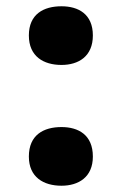

<svg xmlns="http://www.w3.org/2000/svg" viewBox="-20 -580 388 612"><path d="M176 -373C230 -373 276 -400 276 -467C276 -535 230 -560 176 -560C119 -560 72 -535 72 -467C72 -400 119 -373 176 -373ZM176 12C230 12 276 -15 276 -81C276 -150 230 -175 176 -175C119 -175 72 -150 72 -81C72 -15 119 12 176 12Z"/></svg>

Font: Noto Sans Bengali Black
Style: Regular
Weight: 900
Designer: Jelle Bosma - Monotype Design Team
Foundry: Monotype Imaging Inc.
Version: Version 2.003